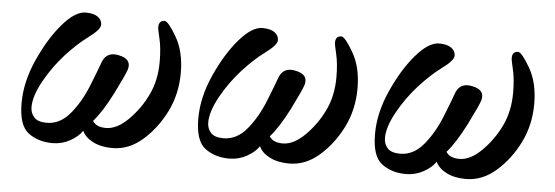

<svg xmlns="http://www.w3.org/2000/svg" viewBox="-37 -522 1824 631"><g transform="rotate(5 874.5 -206.5)"><path d="M39.1 -110.4Q39.1 -180.2 72.3 -254.2Q105.5 -328.1 147.2 -376.5Q189 -424.8 223.1 -424.8Q250 -424.8 263.7 -414.8Q277.3 -404.8 277.3 -389.2Q277.3 -373.5 240.5 -346.4Q203.6 -319.3 166.3 -278.3Q128.9 -237.3 100.8 -187Q72.8 -136.7 72.8 -100.1Q72.8 -80.1 85.2 -66.4Q97.7 -52.7 127 -52.7Q170.9 -52.7 204.1 -92.8Q237.3 -132.8 259.5 -188.7Q281.7 -244.6 287.6 -261.7Q300.8 -304.2 344.2 -294.4Q387.7 -285.6 377.4 -250.5Q372.6 -234.4 339.8 -168.9Q307.1 -104.5 278.3 -72.3Q290 -52.7 322.3 -52.7Q358.9 -52.7 396.7 -90.8Q434.6 -128.9 457 -176.8Q479.5 -224.6 479.5 -284.2Q479.5 -329.6 472.2 -360.1Q464.8 -390.6 464.8 -397.9Q464.8 -419.9 484.4 -419.9Q496.1 -419.9 523.9 -372.1Q551.8 -324.2 551.8 -254.4Q551.8 -184.6 522.9 -126.5Q494.1 -68.4 448.7 -28.6Q403.3 11.2 349.1 11.2Q311.5 11.2 285.2 -2.2Q258.8 -15.6 249 -37.1Q236.3 -17.6 209.5 -2.7Q182.6 12.2 151.4 12.2Q104.5 12.2 71.8 -12.2Q39.1 -36.6 39.1 -110.4Z M622.1 -110.4Q622.1 -180.2 655.3 -254.2Q688.5 -328.1 730.2 -376.5Q772 -424.8 806.2 -424.8Q833 -424.8 846.7 -414.8Q860.4 -404.8 860.4 -389.2Q860.4 -373.5 823.5 -346.4Q786.6 -319.3 749.3 -278.3Q711.9 -237.3 683.8 -187Q655.8 -136.7 655.8 -100.1Q655.8 -80.1 668.2 -66.4Q680.7 -52.7 710 -52.7Q753.9 -52.7 787.1 -92.8Q820.3 -132.8 842.5 -188.7Q864.7 -244.6 870.6 -261.7Q883.8 -304.2 927.2 -294.4Q970.7 -285.6 960.4 -250.5Q955.6 -234.4 922.9 -168.9Q890.1 -104.5 861.3 -72.3Q873 -52.7 905.3 -52.7Q941.9 -52.7 979.7 -90.8Q1017.6 -128.9 1040 -176.8Q1062.5 -224.6 1062.5 -284.2Q1062.5 -329.6 1055.2 -360.1Q1047.9 -390.6 1047.9 -397.9Q1047.9 -419.9 1067.4 -419.9Q1079.1 -419.9 1106.9 -372.1Q1134.8 -324.2 1134.8 -254.4Q1134.8 -184.6 1106 -126.5Q1077.1 -68.4 1031.7 -28.6Q986.3 11.2 932.1 11.2Q894.5 11.2 868.2 -2.2Q841.8 -15.6 832 -37.1Q819.3 -17.6 792.5 -2.7Q765.6 12.2 734.4 12.2Q687.5 12.2 654.8 -12.2Q622.1 -36.6 622.1 -110.4Z M1205.1 -110.4Q1205.1 -180.2 1238.3 -254.2Q1271.5 -328.1 1313.2 -376.5Q1355 -424.8 1389.2 -424.8Q1416 -424.8 1429.7 -414.8Q1443.4 -404.8 1443.4 -389.2Q1443.4 -373.5 1406.5 -346.4Q1369.6 -319.3 1332.3 -278.3Q1294.9 -237.3 1266.8 -187Q1238.8 -136.7 1238.8 -100.1Q1238.8 -80.1 1251.2 -66.4Q1263.7 -52.7 1293 -52.7Q1336.9 -52.7 1370.1 -92.8Q1403.3 -132.8 1425.5 -188.7Q1447.8 -244.6 1453.6 -261.7Q1466.8 -304.2 1510.3 -294.4Q1553.7 -285.6 1543.5 -250.5Q1538.6 -234.4 1505.9 -168.9Q1473.1 -104.5 1444.3 -72.3Q1456.1 -52.7 1488.3 -52.7Q1524.9 -52.7 1562.7 -90.8Q1600.6 -128.9 1623 -176.8Q1645.5 -224.6 1645.5 -284.2Q1645.5 -329.6 1638.2 -360.1Q1630.9 -390.6 1630.9 -397.9Q1630.9 -419.9 1650.4 -419.9Q1662.1 -419.9 1689.9 -372.1Q1717.8 -324.2 1717.8 -254.4Q1717.8 -184.6 1689 -126.5Q1660.2 -68.4 1614.7 -28.6Q1569.3 11.2 1515.1 11.2Q1477.5 11.2 1451.2 -2.2Q1424.8 -15.6 1415 -37.1Q1402.3 -17.6 1375.5 -2.7Q1348.6 12.2 1317.4 12.2Q1270.5 12.2 1237.8 -12.2Q1205.1 -36.6 1205.1 -110.4Z"/></g></svg>

Font: Junicode
Style: Regular
Weight: 400
Designer: Peter S. Baker
Foundry: Briery Creek Software
Version: Version 0.7.2